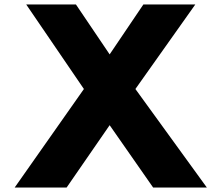

<svg xmlns="http://www.w3.org/2000/svg" viewBox="-20 -845 999 865"><path d="M912 0H670L474 -281L280 0H46L358 -444L98 -825H322L474 -600L626 -825H860L590 -444Z"/></svg>

Font: Hussar
Style: BoldWeb
Weight: 700
Foundry: Cannot Into Space Fonts
Version: Version 2.00